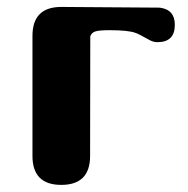

<svg xmlns="http://www.w3.org/2000/svg" viewBox="-20 -520 528 540"><path d="M429.2 -498.5Q471.7 -493.2 471.7 -450.2Q471.7 -401.4 422.9 -401.4Q412.1 -401.4 401.9 -406.7Q366.7 -426.3 361.8 -427.2Q342.3 -435.1 287.6 -435.1Q258.8 -435.1 248 -431.6Q237.8 -428.2 233.9 -418L233.4 -81.5Q233.4 0 152.3 0Q71.3 0 71.3 -81.5V-418.9Q71.3 -500.5 152.3 -500.5Z"/></svg>

Font: inglobal
Style: Bold
Weight: 700
Designer: Andrey Kochetov, Denis Davydov, Evgeny Yurtaev
Foundry: inglobal.ru
Version: Version 1.00 September 25, 2014, initial release